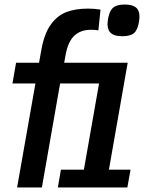

<svg xmlns="http://www.w3.org/2000/svg" viewBox="-20 -828 640 848"><path d="M136.5 -459.5H35L51 -551H152.5L162.5 -607Q175 -678.5 204 -719Q233 -759.5 273.5 -774.8Q314 -790 368 -790Q398.5 -790 424 -785.5L414.5 -694Q400 -696.5 382 -696.5Q335.5 -696.5 307.8 -669.8Q280 -643 270 -586.5L263.5 -551H544L461 -78.5H556.5L542.5 0H235.5L249 -78.5H350.5L417.5 -459.5H245.5L165 0H55.5ZM455 -721.5Q455 -731 457.5 -746Q463.5 -780.5 479.8 -794.2Q496 -808 530.5 -808Q564.5 -808 580.2 -795.2Q596 -782.5 596 -755Q596 -745 593.5 -730Q587.5 -695 571.5 -681.5Q555.5 -668 520 -668Q486.5 -668 470.8 -681Q455 -694 455 -721.5Z"/></svg>

Font: JuliaMono SemiBoldItalic
Style: Regular
Weight: 600
Italic angle: -9°
Monospace: yes
Designer: cormullion
Foundry: corm
Version: Version 0.049; ttfautohint (v1.8.4)